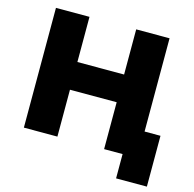

<svg xmlns="http://www.w3.org/2000/svg" viewBox="-119 -821 1093 1084"><g transform="rotate(15 427.5 -279.0)"><path d="M833 -155H740V-700H545V-436H272V-700H76V0H272V-274H545V0H653V142H833Z"/></g></svg>

Font: Montserrat-Alt1 ExtBd
Style: Regular
Weight: 800
Designer: Differentunic
Foundry: Differentunic
Version: Version 7.222